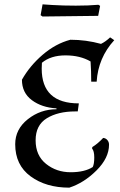

<svg xmlns="http://www.w3.org/2000/svg" viewBox="-20 -849 553 884"><path d="M397 -566Q349 -594 281.5 -594Q214 -594 173 -560Q172 -546 172 -533Q172 -373 343 -373L338 -336H326Q247 -336 195.5 -304.5Q144 -273 144 -203Q144 -133 192 -94.5Q240 -56 305 -56Q370 -56 407 -80Q414 -94 414 -124Q414 -154 404 -165L405 -172Q430 -187 455 -214Q467 -213 474.5 -204Q482 -195 482 -183Q482 -122 424.5 -64.5Q367 -7 299 15Q192 15 121 -37Q50 -89 50 -185Q50 -254 108 -300Q166 -346 240 -346V-350Q172 -354 126.5 -388Q81 -422 81 -482Q117 -546 176.5 -597Q236 -648 304 -666Q376 -666 445 -647Q466 -657 487 -677L506 -664Q432 -583 425 -473H400Q400 -521 397 -566ZM221 -826Q270 -823 329 -823Q388 -823 433 -827L441 -822L432 -776L176 -773L167 -779L176 -829Z"/></svg>

Font: Almendra
Style: Regular
Weight: 400
Designer: Ana Sanfelippo
Foundry: Ana Sanfelippo
Version: Version 1.004